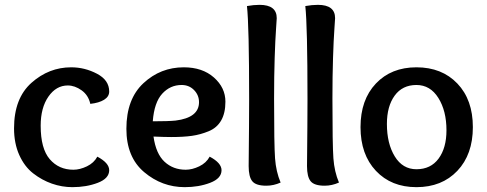

<svg xmlns="http://www.w3.org/2000/svg" viewBox="-20 -763 2011 793"><path d="M283 -62Q310 -62 339 -76Q368 -90 382 -116Q431 -90 431 -60Q431 -26 384 -8Q337 10 279 10Q236 10 194.5 -4.5Q153 -19 117 -47Q81 -75 59.5 -123Q38 -171 38 -233Q38 -357 110 -421Q182 -485 274 -485Q330 -485 380.5 -458.5Q431 -432 431 -385Q431 -364 410 -351Q389 -338 353 -334Q345 -370 317 -390Q289 -410 260 -410Q212 -410 180 -364Q148 -318 148 -244Q148 -149 185.5 -105.5Q223 -62 283 -62Z M687 -197Q660 -197 614 -199Q624 -128 659.5 -95Q695 -62 747 -62Q774 -62 803 -76Q832 -90 846 -116Q895 -90 895 -60Q895 -26 848 -8Q801 10 743 10Q649 10 575.5 -52Q502 -114 502 -231Q502 -354 572.5 -419.5Q643 -485 739 -485Q816 -485 863.5 -443Q911 -401 911 -343Q911 -296 893.5 -265.5Q876 -235 842 -221Q808 -207 773 -202Q738 -197 687 -197ZM730 -412Q683 -412 650 -376Q617 -340 611 -262Q675 -262 705 -265Q802 -277 802 -341Q802 -370 781.5 -391Q761 -412 730 -412Z M1052 -743Q1123 -743 1123 -688Q1123 -682 1120 -641.5Q1117 -601 1114.5 -525Q1112 -449 1112 -356Q1112 -164 1116 -109Q1120 -54 1139 -9Q1110 4 1080 4Q1037 4 1022 -14.5Q1007 -33 1007 -77Q1009 -265 1009 -353Q1009 -656 1000 -738Q1028 -743 1052 -743Z M1293 -743Q1364 -743 1364 -688Q1364 -682 1361 -641.5Q1358 -601 1355.5 -525Q1353 -449 1353 -356Q1353 -164 1357 -109Q1361 -54 1380 -9Q1351 4 1321 4Q1278 4 1263 -14.5Q1248 -33 1248 -77Q1250 -265 1250 -353Q1250 -656 1241 -738Q1269 -743 1293 -743Z M1824 -225Q1824 -305 1790.5 -358.5Q1757 -412 1700 -412Q1642 -412 1610 -368Q1578 -324 1578 -251Q1578 -170 1610.5 -117Q1643 -64 1700 -64Q1759 -64 1791.5 -108Q1824 -152 1824 -225ZM1700 10Q1596 10 1532.5 -57.5Q1469 -125 1469 -238Q1469 -351 1532.5 -418Q1596 -485 1700 -485Q1805 -485 1869 -418Q1933 -351 1933 -238Q1933 -125 1869 -57.5Q1805 10 1700 10Z"/></svg>

Font: Overlock
Style: Bold
Weight: 700
Designer: Dario Muhafara
Foundry: Dario Manuel Muhafara
Version: Version 1.002